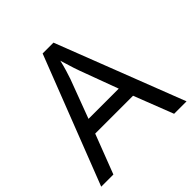

<svg xmlns="http://www.w3.org/2000/svg" viewBox="-188 -866 1015 1015"><g transform="rotate(-45 319.5 -358.5)"><path d="M545 0 459 -221H176L91 0H0L279 -717H360L638 0ZM352 -517Q349 -525 342 -546Q335 -567 328.5 -589.5Q322 -612 318 -624Q311 -593 302 -563.5Q293 -534 287 -517L206 -301H432Z"/></g></svg>

Font: Noto Sans Historical
Style: Regular
Weight: 400
Designer: Monotype Design Team
Foundry: Monotype Imaging Inc.
Version: Version 2.013; ttfautohint (v1.8.4.7-5d5b)